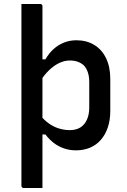

<svg xmlns="http://www.w3.org/2000/svg" viewBox="-20 -748 640 968"><path d="M88 -728Q104 -728 120 -728Q136 -728 151.5 -728Q167 -728 183 -728Q187 -728 189 -726.5Q191 -725 192.5 -723Q194 -721 194 -717Q194 -644 194 -552Q194 -460 194 -359.5Q194 -259 194 -157.5Q194 -56 194 36Q194 128 194 200Q178 200 162.5 200Q147 200 131 200Q115 200 99 200Q96 200 93.5 198.5Q91 197 89.5 194.5Q88 192 88 189Q88 137 88 71.5Q88 6 88 -68.5Q88 -143 88 -219Q88 -295 88 -369.5Q88 -444 88 -509.5Q88 -575 88 -627Q88 -653 88 -678.5Q88 -704 88 -728ZM365 -545Q416 -545 454.5 -522Q493 -499 514.5 -455Q536 -411 536 -350V-189Q536 -142 523.5 -105.5Q511 -69 488.5 -43Q466 -17 434 -3.5Q402 10 363 10Q332 10 303.5 0.5Q275 -9 251.5 -27Q228 -45 209 -70H180V-170Q201 -144 225 -126.5Q249 -109 276.5 -100.5Q304 -92 332 -92Q363 -92 384.5 -105Q406 -118 418 -144Q430 -170 430 -206V-333Q430 -362 423 -383Q416 -404 403 -418Q390 -430 372.5 -436.5Q355 -443 332 -443Q306 -443 280 -431Q254 -419 229 -395.5Q204 -372 181 -336V-449H209Q227 -480 250.5 -501Q274 -522 303 -533.5Q332 -545 365 -545Z"/></svg>

Font: Recursive Monospace Medium
Style: Regular
Weight: 500
Version: Version 1.047